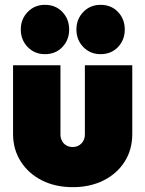

<svg xmlns="http://www.w3.org/2000/svg" viewBox="-20 -762 601 794"><path d="M281 12Q209 12 153.5 -16Q98 -44 66 -94Q34 -144 34 -208V-492H230V-206Q230 -191 236.5 -179Q243 -167 254.5 -160.5Q266 -154 281 -154Q302 -154 316.5 -168.5Q331 -183 331 -206V-492H527V-208Q527 -143 495.5 -93.5Q464 -44 408.5 -16Q353 12 281 12ZM166 -538Q123 -538 94.5 -567.5Q66 -597 66 -640Q66 -683 94.5 -712.5Q123 -742 166 -742Q210 -742 238 -712.5Q266 -683 266 -640Q266 -597 238 -567.5Q210 -538 166 -538ZM396 -538Q353 -538 324.5 -567.5Q296 -597 296 -640Q296 -683 324.5 -712.5Q353 -742 396 -742Q440 -742 468 -712.5Q496 -683 496 -640Q496 -597 468 -567.5Q440 -538 396 -538Z"/></svg>

Font: Outfit Thin Black
Style: Regular
Weight: 900
Version: Version 1.100;gftools[0.9.27]